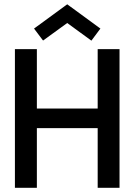

<svg xmlns="http://www.w3.org/2000/svg" viewBox="-20 -894 666 914"><path d="M445 -284H155.5V0H51V-660H155.5V-377.5H445V-660H549V0H445ZM185 -701 142 -758 300 -873.5 458 -758 415 -700.5 300 -784.5Z"/></svg>

Font: League Spartan Thin Medium
Style: Regular
Weight: 500
Version: Version 2.002